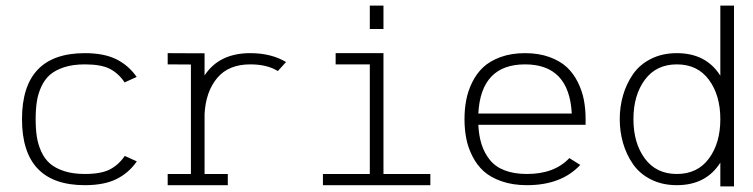

<svg xmlns="http://www.w3.org/2000/svg" viewBox="-20 -666 2691 686"><path d="M468.3 -391.1 425.3 -371.6Q403.3 -404.3 372.1 -420.2Q340.8 -436 283.2 -436Q240.7 -436 209.2 -425.8Q177.7 -415.5 158.4 -398.7Q139.2 -381.8 127.4 -356Q115.7 -330.1 111.6 -302.7Q107.4 -275.4 107.4 -240.2Q107.4 -205.1 111.6 -177.7Q115.7 -150.4 127.4 -124.5Q139.2 -98.6 158.4 -81.8Q177.7 -64.9 209.2 -54.7Q240.7 -44.4 283.2 -44.4Q340.8 -44.4 372.3 -60.5Q403.8 -76.7 425.8 -108.9L468.8 -89.4Q440.4 -48.3 396.5 -26.4Q352.5 -4.4 283.2 -4.4Q58.6 -4.4 58.6 -240.2Q58.6 -476.1 283.2 -476.1Q352.1 -476.1 396 -454.1Q439.9 -432.1 468.3 -391.1Z M579.1 -4.4V-44.4H662.1V-435.5L579.1 -436V-476.1L686.5 -475.6H710.9Q710.9 -475.6 710.9 -396.5Q763.2 -476.1 874 -476.1Q949.2 -476.1 1002 -444.3L972.7 -412.1Q934.6 -436 874 -436Q796.9 -436 756.1 -387.5Q715.3 -338.9 710.9 -258.8V-44.4H793.9V-4.4Z M1350.1 -646V-562.5H1301.3V-646ZM1133.8 -4.4V-44.4H1301.3V-436H1179.2V-476.1H1350.1V-44.4H1517.6V-4.4Z M1689 -260.3H2022.9Q2013.7 -436 1856 -436Q1698.2 -436 1689 -260.3ZM1689 -220.2Q1690.9 -180.7 1700.7 -150.1Q1710.4 -119.6 1730 -95Q1749.5 -70.3 1783 -57.4Q1816.4 -44.4 1862.8 -44.4Q1960.9 -44.4 2014.2 -101.1L2053.2 -76.7Q1985.8 -4.4 1862.8 -4.4Q1812 -4.4 1772.2 -18.3Q1732.4 -32.2 1708 -54.4Q1683.6 -76.7 1667.7 -108.2Q1651.9 -139.6 1645.8 -171.9Q1639.6 -204.1 1639.6 -240.2Q1639.6 -276.4 1645.8 -308.6Q1651.9 -340.8 1667.2 -372.1Q1682.6 -403.3 1706.5 -425.8Q1730.5 -448.2 1768.8 -462.2Q1807.1 -476.1 1856 -476.1Q1904.8 -476.1 1943.1 -462.2Q1981.4 -448.2 2005.4 -425.8Q2029.3 -403.3 2044.7 -372.1Q2060.1 -340.8 2066.2 -308.6Q2072.3 -276.4 2072.3 -240.2V-220.2Z M2602.5 0H2553.7V-85Q2502.9 -4.4 2398.4 -4.4Q2346.2 -4.4 2305.7 -24.9Q2265.1 -45.4 2241.5 -79.8Q2217.8 -114.3 2206.1 -155Q2194.3 -195.8 2194.3 -240.2Q2194.3 -284.7 2206.1 -325.4Q2217.8 -366.2 2241.5 -400.6Q2265.1 -435.1 2305.7 -455.6Q2346.2 -476.1 2398.4 -476.1Q2502.9 -476.1 2553.7 -395.5V-646H2602.5ZM2512.9 -99.6Q2553.7 -154.8 2553.7 -240.2Q2553.7 -325.7 2512.9 -380.9Q2472.2 -436 2398.4 -436Q2324.7 -436 2283.9 -380.9Q2243.2 -325.7 2243.2 -240.2Q2243.2 -154.8 2283.9 -99.6Q2324.7 -44.4 2398.4 -44.4Q2472.2 -44.4 2512.9 -99.6Z"/></svg>

Font: AzarMehrMonospaced
Style: SansRegular
Weight: 1
Designer: Amin Abedi
Version: Version 1.00